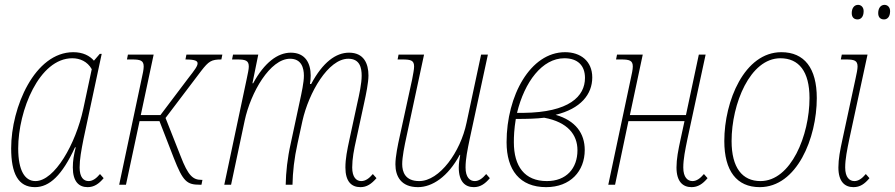

<svg xmlns="http://www.w3.org/2000/svg" viewBox="-20 -761 3687 791"><path d="M124 10C184 10 236 -39 289 -154H292C284 -122 280 -99 280 -71C280 -13 305 10 341 10C367 10 387 -3 407 -27L392 -44C376 -25 361 -15 345 -15C325 -15 308 -30 308 -71C308 -105 315 -142 324 -188L399 -539H391L367 -511C350 -531 322 -546 282 -546C123 -546 26 -319 26 -150C26 -46 55 10 124 10ZM126 -15C83 -15 55 -57 55 -150C55 -305 141 -521 278 -521C309 -521 340 -508 358 -476L323 -312C292 -168 205 -15 126 -15Z M471 0H499L555 -262H637L696 -110C734 -13 750 0 803 0H810L814 -20H810C775 -20 755 -37 724 -118L662 -275L809 -469C840 -509 851 -516 892 -516L896 -536H748L744 -516C784 -516 794 -510 794 -500C794 -489 784 -475 755 -438L641 -287H560L613 -536H507L503 -516H524C558 -516 572 -512 572 -487C572 -475 568 -456 563 -434Z M1465 10C1491 10 1510 -3 1531 -27L1516 -44C1500 -25 1485 -15 1468 -15C1448 -15 1431 -31 1431 -71C1431 -107 1438 -144 1448 -188L1480 -336C1488 -372 1498 -421 1498 -450C1498 -499 1479 -544 1418 -544C1364 -544 1310 -505 1262 -415H1257C1259 -427 1260 -439 1260 -450C1260 -499 1239 -544 1178 -544C1124 -544 1069 -503 1023 -418H1020L1044 -536H940L936 -516H957C991 -516 1005 -512 1005 -487C1005 -475 1001 -459 996 -434L904 0H932L988 -264C1013 -381 1093 -519 1175 -519C1222 -519 1232 -481 1232 -449C1232 -422 1223 -380 1214 -339L1178 -171C1164 -109 1158 -52 1157 0H1185C1186 -52 1192 -108 1206 -171L1226 -263C1252 -379 1332 -519 1415 -519C1463 -519 1470 -481 1470 -449C1470 -417 1460 -371 1452 -336L1420 -188C1410 -142 1403 -107 1403 -71C1403 -13 1428 10 1465 10Z M1702 10C1760 10 1825 -32 1874 -123H1876C1873 -108 1870 -87 1870 -71C1870 -13 1896 10 1932 10C1958 10 1978 -3 1998 -27L1983 -44C1967 -25 1952 -15 1936 -15C1916 -15 1898 -30 1898 -71C1898 -107 1906 -144 1915 -188L1990 -536H1962L1902 -255C1877 -135 1791 -15 1707 -15C1649 -15 1637 -53 1637 -85C1637 -114 1646 -159 1655 -200L1727 -536H1622L1618 -516H1638C1673 -516 1686 -512 1686 -487C1686 -475 1682 -456 1678 -434L1627 -200C1619 -164 1609 -116 1609 -84C1609 -35 1632 10 1702 10Z M2230 10C2330 10 2389 -56 2389 -143C2389 -211 2352 -264 2269 -288C2372 -313 2420 -372 2420 -442C2420 -510 2371 -546 2308 -546C2165 -546 2067 -367 2067 -175C2067 -61 2121 10 2230 10ZM2305 -521C2360 -521 2390 -491 2390 -440C2390 -364 2325 -298 2136 -296H2110C2141 -424 2214 -521 2305 -521ZM2233 -15C2141 -15 2097 -76 2097 -175C2097 -199 2098 -228 2105 -271C2154 -271 2190 -272 2222 -276C2319 -258 2359 -206 2359 -142C2359 -67 2313 -15 2233 -15Z M2829 10C2855 10 2875 -3 2895 -27L2880 -44C2864 -25 2849 -15 2833 -15C2813 -15 2795 -30 2795 -71C2795 -106 2803 -144 2812 -188L2887 -536H2859L2806 -287H2575L2628 -536H2522L2518 -516H2539C2573 -516 2587 -512 2587 -487C2587 -475 2583 -456 2578 -434L2486 0H2514L2569 -262H2800L2784 -188C2774 -142 2767 -106 2767 -71C2767 -13 2793 10 2829 10Z M3110 10C3263 10 3345 -192 3345 -357C3345 -480 3294 -546 3199 -546C3047 -546 2964 -345 2964 -180C2964 -57 3015 10 3110 10ZM3113 -15C3038 -15 2994 -70 2994 -180C2994 -333 3070 -521 3195 -521C3271 -521 3315 -467 3315 -357C3315 -204 3239 -15 3113 -15Z M3513 -681C3526 -681 3538 -691 3538 -715C3538 -732 3527 -741 3515 -741C3499 -741 3489 -727 3489 -707C3489 -689 3499 -681 3513 -681ZM3622 -681C3635 -681 3647 -691 3647 -715C3647 -732 3636 -741 3624 -741C3608 -741 3598 -727 3598 -707C3598 -689 3608 -681 3622 -681ZM3496 10C3523 10 3542 -3 3562 -27L3547 -44C3531 -25 3516 -15 3500 -15C3480 -15 3462 -30 3462 -71C3462 -106 3470 -144 3479 -188L3554 -536H3448L3444 -516H3465C3499 -516 3513 -512 3513 -487C3513 -476 3509 -457 3504 -434L3451 -188C3441 -142 3434 -106 3434 -71C3434 -13 3460 10 3496 10Z"/></svg>

Font: Noto Serif Condensed Thin
Style: Italic
Weight: 100
Width: 3
Italic angle: -12°
Designer: Monotype Design Team
Foundry: Monotype Imaging Inc.
Version: Version 2.013